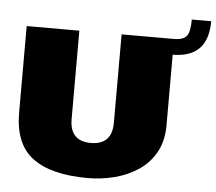

<svg xmlns="http://www.w3.org/2000/svg" viewBox="-55 -863 1053 937"><g transform="rotate(5 471.0 -394.5)"><path d="M408 13Q229 13 138 -54.5Q47 -122 47 -277V-700H305V-267Q305 -213 331 -186Q357 -159 408 -159Q512 -159 512 -267V-700H769V-277Q769 -200 738 -144.5Q707 -89 655 -54.5Q603 -20 539 -3.5Q475 13 408 13ZM769 -700Q813 -700 830 -720.5Q847 -741 847 -802H942Q942 -623 769 -623Z"/></g></svg>

Font: Pathway Extreme 28pt Black
Style: Regular
Weight: 900
Designer: Eduardo Rodriguez Tunni
Foundry: Eduardo Rodriguez Tunni
Version: Version 1.001;gftools[0.9.26]